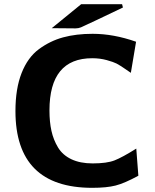

<svg xmlns="http://www.w3.org/2000/svg" viewBox="-20 -878 743 920"><path d="M228 -743 369 -858H447H565L569 -842L441 -781Q380 -752 368 -747Q356 -742 342 -742Q323 -742 285 -742.5Q247 -743 228 -743ZM54 -346Q54 -453 83.5 -528Q113 -603 166.5 -642.5Q220 -682 282.5 -699Q345 -716 424 -716Q524 -716 632 -678L607 -529Q604 -531 578.5 -548.5Q553 -566 538.5 -573.5Q524 -581 491.5 -590Q459 -599 422 -599Q217 -599 217 -349Q217 -294 226.5 -251Q236 -208 258 -171.5Q280 -135 322 -115Q364 -95 424 -95Q492 -95 529 -109.5Q566 -124 633 -166L643 -36Q577 0 534 11Q491 22 422 22Q54 22 54 -346Z"/></svg>

Font: Coval
Style: Black
Weight: 1000
Foundry: Context Ltd
Version: Version 001.000